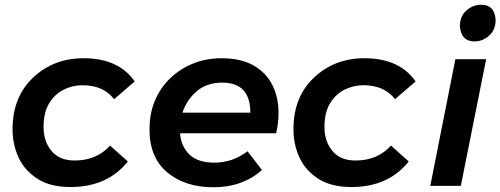

<svg xmlns="http://www.w3.org/2000/svg" viewBox="-20 -785 2114 811"><path d="M278 5Q194.5 5 141 -28Q84.5 -63.5 58.8 -119Q33 -174.5 33 -239Q33 -375 119.5 -457Q206 -539 333 -539Q481 -539 549 -441L462 -366Q417 -425 328 -425Q288 -425 250.5 -407Q213 -389 188.5 -350Q164 -311 164 -248Q164 -188 197.5 -147.5Q231 -107 295 -107Q388 -107 445 -170L520 -103Q434 5 278 5Z M881.5 6Q762.5 6 687 -56.5Q611.5 -119 611.5 -238Q611.5 -300.5 630.8 -351Q650 -401.5 684 -439.2Q718 -477 762.5 -501Q831.5 -539 915.5 -539Q997 -539 1050.5 -508.8Q1104 -478.5 1130.2 -426.2Q1156.5 -374 1156.5 -308Q1156.5 -266 1146.5 -222H740.5Q744.5 -167 780 -132.5Q815.5 -98 885.5 -98Q962.5 -98 1025.5 -146L1086.5 -67Q1004.5 6 881.5 6ZM1037.5 -309Q1037.5 -436 918.5 -436Q854.5 -436 812 -400.5Q769.5 -365 750.5 -309Z M1464.5 5Q1381 5 1327.5 -28Q1271 -63.5 1245.2 -119Q1219.5 -174.5 1219.5 -239Q1219.5 -375 1306 -457Q1392.5 -539 1519.5 -539Q1667.5 -539 1735.5 -441L1648.5 -366Q1603.5 -425 1514.5 -425Q1474.5 -425 1437 -407Q1399.5 -389 1375 -350Q1350.5 -311 1350.5 -248Q1350.5 -188 1384 -147.5Q1417.5 -107 1481.5 -107Q1574.5 -107 1631.5 -170L1706.5 -103Q1620.5 5 1464.5 5Z M1983.5 -610Q1928.5 -610 1922.5 -674Q1922.5 -716 1950 -740.5Q1977.5 -765 2012.5 -765Q2069.5 -765 2073.5 -701Q2073.5 -659 2046 -634.5Q2018.5 -610 1983.5 -610ZM1926.5 0H1797.5L1903.5 -535H2033.5Z"/></svg>

Font: Argentum Sans Medium
Style: Italic
Weight: 500
Italic angle: -11°
Designer: Julieta Ulanovsky (font), Cristiano Sobral (main changes and remaster)
Foundry: Julieta Ulanovsky (font), Cristiano Sobral (main changes and remaster)
Version: Version 2.007;June 15, 2022;FontCreator 14.0.0.2814 64-bit; 